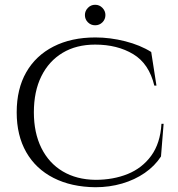

<svg xmlns="http://www.w3.org/2000/svg" viewBox="-20 -771 745 805"><path d="M666 -252 655 -115Q629 -75 587 -46Q545 -17 492 -1.5Q439 14 380 14Q279 13 204.5 -25Q130 -63 90 -133Q50 -203 50 -300Q50 -398 90 -468Q130 -538 204.5 -576Q279 -614 380 -614Q442 -614 505 -598Q568 -582 614 -553L636 -412H627Q605 -504 538.5 -544Q472 -584 379 -584Q300 -584 242.5 -549.5Q185 -515 153.5 -451.5Q122 -388 122 -300Q122 -214 153.5 -150.5Q185 -87 243 -52.5Q301 -18 380 -17Q455 -17 515.5 -41.5Q576 -66 614 -118Q652 -170 657 -252ZM379 -665Q361 -665 348.5 -677.5Q336 -690 336 -708Q336 -725 348.5 -738Q361 -751 379 -751Q397 -751 409.5 -738Q422 -725 422 -708Q422 -690 409.5 -677.5Q397 -665 379 -665Z"/></svg>

Font: Cinzel
Style: Regular
Weight: 400
Designer: Natanael Gama
Version: Version 2.000